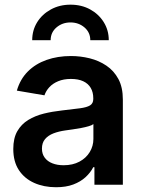

<svg xmlns="http://www.w3.org/2000/svg" viewBox="-20 -787 609 818"><path d="M218.8 10.7Q167 10.7 125.5 -7.8Q84 -26.4 60.3 -62.5Q36.6 -98.6 36.6 -152.3Q36.6 -198.2 53.7 -228Q70.8 -257.8 100.3 -275.9Q129.9 -293.9 166.7 -303Q203.6 -312 243.7 -316.4Q291.5 -321.8 320.8 -325.7Q350.1 -329.6 363.8 -338.1Q377.4 -346.7 377.4 -365.2V-368.2Q377.4 -394 366.5 -412.6Q355.5 -431.2 334.5 -440.9Q313.5 -450.7 282.2 -450.7Q251 -450.7 227.8 -440.9Q204.6 -431.2 190.2 -415.5Q175.8 -399.9 169.4 -380.9L51.8 -400.9Q65.9 -449.7 98.6 -482.4Q131.3 -515.1 178.5 -531.7Q225.6 -548.3 282.2 -548.3Q322.8 -548.3 362.1 -538.6Q401.4 -528.8 433.3 -507.3Q465.3 -485.8 484.4 -450.4Q503.4 -415 503.4 -362.8V0H382.3V-74.7H377.4Q365.7 -51.8 344.5 -32.2Q323.2 -12.7 292.2 -1Q261.2 10.7 218.8 10.7ZM251 -83Q290 -83 318.6 -98.4Q347.2 -113.8 362.5 -139.4Q377.9 -165 377.9 -194.8V-258.3Q372.1 -253.4 357.9 -249.3Q343.8 -245.1 325.7 -241.7Q307.6 -238.3 290 -235.8Q272.5 -233.4 258.8 -231.4Q230.5 -227.5 207.8 -218.8Q185.1 -210 171.9 -194.3Q158.7 -178.7 158.7 -153.8Q158.7 -130.9 170.7 -115Q182.6 -99.1 203.4 -91.1Q224.1 -83 251 -83ZM280.3 -767.1Q327.6 -767.1 364.3 -746.8Q400.9 -726.6 422.1 -692.4Q443.4 -658.2 443.4 -615.7H364.7Q364.7 -648.9 339.8 -670.2Q314.9 -691.4 280.3 -691.4Q245.6 -691.4 220.7 -670.2Q195.8 -648.9 195.8 -615.7H117.2Q117.2 -658.2 138.4 -692.4Q159.7 -726.6 196.8 -746.8Q233.9 -767.1 280.3 -767.1Z"/></svg>

Font: Inter 17pt SemiBold
Style: Regular
Weight: 600
Version: Version 4.001;git-66647c0bb